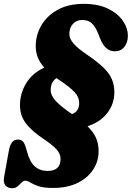

<svg xmlns="http://www.w3.org/2000/svg" viewBox="-51 -738 682 994"><path d="M224 235Q174 235 147 225.5Q120 216 105.8 206.8Q91.5 197.5 79.5 197.5Q70 197.5 60.8 207.2Q51.5 217 40.2 226.8Q29 236.5 13 236.5Q-9 236.5 -22 223Q-35 209.5 -30 179.5L-5 41Q-0.5 16 10.2 0.2Q21 -15.5 40.5 -15.5Q61 -15.5 70 -3.2Q79 9 87.5 42.5Q102.5 100 129.2 123.5Q156 147 195 147Q262.5 147 262.5 84.5Q262.5 58.5 241.8 35.5Q221 12.5 172 -20.5Q116 -57.5 84.2 -97.8Q52.5 -138 52.5 -194Q52.5 -254.5 84.5 -307Q116.5 -359.5 178 -388Q157 -411.5 145.5 -438.8Q134 -466 134 -499Q134 -556.5 162.8 -606.2Q191.5 -656 247 -687Q302.5 -718 382.5 -718Q456.5 -718 507.5 -693.5Q558.5 -669 584.8 -630.8Q611 -592.5 611 -551.5Q611 -519.5 593.5 -496Q576 -472.5 543 -472.5Q494 -472.5 468.5 -536L456.5 -566Q444 -597.5 425.8 -616Q407.5 -634.5 375.5 -634.5Q344 -634.5 326 -613.8Q308 -593 308 -562Q308 -537 330.8 -511.5Q353.5 -486 398 -456Q452 -419.5 483.2 -389.5Q514.5 -359.5 527.8 -328.8Q541 -298 541 -260Q541 -200.5 504.5 -153Q468 -105.5 402 -84.5Q433.5 -53.5 446.5 -23.2Q459.5 7 459.5 45Q459.5 97 431.2 140.2Q403 183.5 350.2 209.2Q297.5 235 224 235ZM316.5 -151Q319 -149 321.5 -147.5Q359 -160.5 359 -205.5Q359 -235 334.8 -261.2Q310.5 -287.5 253.5 -325.5Q247 -329.5 241.5 -333.5Q211.5 -314 211.5 -272Q211.5 -243.5 238.2 -214.8Q265 -186 316.5 -151Z"/></svg>

Font: Fraunces 144pt SuperSoft Black
Style: Italic
Weight: 900
Italic angle: -16°
Version: Version 1.000;[b76b70a41]